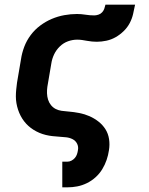

<svg xmlns="http://www.w3.org/2000/svg" viewBox="-20 -588 640 823"><path d="M247 215V105H269Q278 105 286.5 100.5Q295 96 301 89Q307 82 310 73Q313 64 314 56Q317 41 310.5 28Q304 15 291 8.5Q278 2 263.5 0.5Q249 -1 234 -2Q219 -3 205 -4.5Q191 -6 176.5 -9.5Q162 -13 149 -18.5Q136 -24 124 -31.5Q112 -39 102 -48Q92 -57 83.5 -68Q75 -79 68.5 -91.5Q62 -104 57.5 -117.5Q53 -131 50.5 -145.5Q48 -160 48 -174.5Q48 -189 49.5 -204Q51 -219 53 -234L70 -334Q74 -361 84 -387.5Q94 -414 111.5 -437.5Q129 -461 152.5 -478.5Q176 -496 202 -507Q228 -518 255.5 -523Q283 -528 310 -528Q328 -528 346.5 -525Q365 -522 384 -522Q392 -522 401.5 -525Q411 -528 417.5 -535Q424 -542 427 -550.5Q430 -559 432 -568H559Q555 -548 550.5 -528Q546 -508 536 -489Q526 -470 510 -454.5Q494 -439 475.5 -428.5Q457 -418 436 -413.5Q415 -409 395 -409Q385 -409 374.5 -410Q364 -411 353 -413Q342 -415 332 -416.5Q322 -418 311 -418Q291 -418 271.5 -411Q252 -404 236.5 -389Q221 -374 212 -355Q203 -336 200 -316L183 -216Q181 -202 181.5 -188Q182 -174 186 -161Q190 -148 198.5 -137.5Q207 -127 218.5 -121Q230 -115 244 -113Q258 -111 272 -110H273Q297 -108 320 -103.5Q343 -99 363.5 -90Q384 -81 402 -67Q420 -53 432 -34Q444 -15 447.5 8.5Q451 32 447 56Q444 77 437 97.5Q430 118 418.5 137Q407 156 390 171.5Q373 187 352.5 197Q332 207 311 211Q290 215 269 215Z"/></svg>

Font: Iosevka Aile Extrabold
Style: Italic
Weight: 800
Italic angle: -9°
Designer: Belleve Invis
Foundry: Belleve Invis
Version: Version 31.1.0; ttfautohint (v1.8.4)